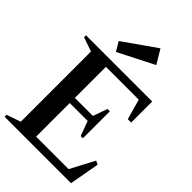

<svg xmlns="http://www.w3.org/2000/svg" viewBox="-281 -1065 1167 1167"><g transform="rotate(45 302.0 -482.0)"><path d="M-1 0V-17L101 -52L90 -36V-664L101 -648L-1 -683V-700H568V-519H539L499 -661L514 -650H209L220 -662V-372L209 -383H386L371 -372L408 -476H428V-244H409L370 -350L386 -339H209L220 -351V-38L209 -50H511L494 -40L581 -205L605 -194L570 0ZM199 -757 164 -816 375 -964 429 -874Z"/></g></svg>

Font: Wittgenstein SemiBold
Style: Regular
Weight: 600
Designer: Jörg Drees
Foundry: Jörg Drees
Version: Version 1.500